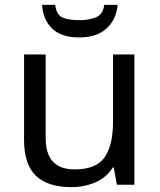

<svg xmlns="http://www.w3.org/2000/svg" viewBox="-20 -760 658 790"><path d="M533 -536V0H461L448 -71H444Q418 -29 372 -9.5Q326 10 274 10Q177 10 128 -36.5Q79 -83 79 -185V-536H168V-191Q168 -63 287 -63Q376 -63 410.5 -113Q445 -163 445 -257V-536ZM464 -740Q459 -680 418.5 -643Q378 -606 306 -606Q232 -606 194.5 -642.5Q157 -679 153 -740H207Q212 -699 237 -688Q262 -677 308 -677Q347 -677 375.5 -689Q404 -701 409 -740Z"/></svg>

Font: Noto Sans NKo
Style: Regular
Weight: 400
Designer: Monotype Design Team
Foundry: Monotype Imaging Inc.
Version: Version 2.003; ttfautohint (v1.8.4.7-5d5b)